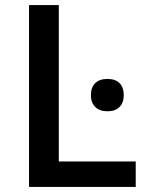

<svg xmlns="http://www.w3.org/2000/svg" viewBox="-20 -734 582 754"><path d="M513 -100H211V-714H94V0H513ZM402 -297Q433 -297 449.5 -314Q466 -331 466 -360Q466 -391 449.5 -407.5Q433 -424 402 -424Q371 -424 354 -407.5Q337 -391 337 -360Q337 -331 354 -314Q371 -297 402 -297Z"/></svg>

Font: OpenSansMMV
Style: Semibold
Weight: 600
Designer: Steve Matteson
Foundry: Ascender Corporation
Version: Version 6.000